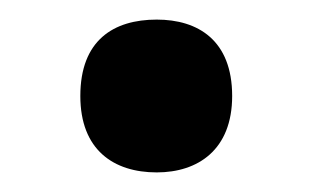

<svg xmlns="http://www.w3.org/2000/svg" viewBox="-20 -450 319 196"><path d="M62 -352C62 -297 96 -274 140 -274C182 -274 217 -297 217 -352C217 -409 182 -430 140 -430C96 -430 62 -409 62 -352Z"/></svg>

Font: Noto Sans Balinese SemiBold
Style: Regular
Weight: 600
Designer: Aditya Bayu, David Williams
Foundry: David Williams
Version: Version 2.005